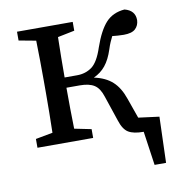

<svg xmlns="http://www.w3.org/2000/svg" viewBox="-74 -556 722 774"><g transform="rotate(-10 287.0 -169.0)"><path d="M382 -52 347 -156Q336 -191 315 -204.5Q294 -218 256 -218H201Q201 -178 201.5 -132.5Q202 -87 203 -50L272 -36V0H44V-36L114 -49Q115 -87 115.5 -131.5Q116 -176 116 -210V-265Q116 -299 115.5 -344Q115 -389 114 -426L44 -439V-475H272V-439L203 -425Q202 -388 201.5 -342Q201 -296 201 -260H252Q287 -260 313 -279Q339 -298 358 -356Q381 -422 409.5 -453Q438 -484 486 -488Q529 -477 529 -437Q528 -415 513.5 -401.5Q499 -388 466 -388Q452 -388 441 -389Q430 -390 419 -391Q414 -381 408.5 -368.5Q403 -356 398 -340Q385 -300 365.5 -276Q346 -252 317 -239Q364 -229 392 -203.5Q420 -178 436 -131L465 -49L550 -38L544 150H497L477 11H476Q436 11 415 -1.5Q394 -14 382 -52Z"/></g></svg>

Font: Source Serif Pro
Style: Regular
Weight: 400
Designer: Frank Grießhammer
Foundry: Adobe Systems Incorporated
Version: Version 3.001;hotconv 1.0.111;makeotfexe 2.5.65597